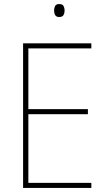

<svg xmlns="http://www.w3.org/2000/svg" viewBox="-20 -928 528 948"><path d="M431 0H94V-714H431V-689H120V-389H414V-364H120V-25H431ZM272 -908Q289 -908 294 -898Q299 -888 299 -876Q299 -863 293.5 -853.5Q288 -844 272 -844Q258 -844 252.5 -853.5Q247 -863 247 -876Q247 -888 252 -898Q257 -908 272 -908Z"/></svg>

Font: Noto Sans Lao UI SemCond Thin
Style: Regular
Weight: 100
Width: 4
Designer: Monotype Design Team
Foundry: Monotype Imaging Inc.
Version: Version 2.000; ttfautohint (v1.8.4.7-5d5b)